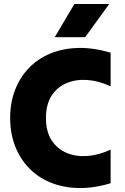

<svg xmlns="http://www.w3.org/2000/svg" viewBox="-20 -933 626 965"><path d="M31 -340Q31 -340 31 -340Q31 -340 31 -340Q31 -417 55.5 -480.5Q80 -544 125 -591Q170 -638 233 -664Q296 -690 372.5 -692Q449 -694 536 -668Q536 -626 536 -583.5Q536 -541 536 -499Q477 -527 419 -531Q361 -535 314 -515Q267 -495 239 -451.5Q211 -408 211 -340Q211 -272 239 -228.5Q267 -185 314 -165Q361 -145 419 -149Q477 -153 536 -181Q536 -139 536 -96.5Q536 -54 536 -12Q449 14 372.5 12Q296 10 233 -16Q170 -42 125 -89Q80 -136 55.5 -199.5Q31 -263 31 -340ZM255 -746Q280 -787 304.5 -829.5Q329 -872 354 -913Q398 -913 442 -913Q486 -913 529 -913Q499 -872 468.5 -829.5Q438 -787 408 -746Q371 -746 332 -746Q293 -746 255 -746Z"/></svg>

Font: Tilt Warp
Style: Regular
Weight: 400
Designer: Andy Clymer
Foundry: Andy Clymer
Version: Version 1.000